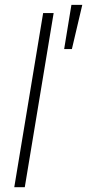

<svg xmlns="http://www.w3.org/2000/svg" viewBox="-20 -782 364 802"><path d="M204.1 -727.5 83.5 0H39.6L160.2 -727.5ZM248 -577.1 278.3 -761.7H323.7L280.3 -577.1Z"/></svg>

Font: Inter 18pt ExtraLight
Style: Italic
Weight: 250
Italic angle: -9.3988°
Designer: Rasmus Andersson
Foundry: rsms
Version: Version 4.001;git-66647c0bb